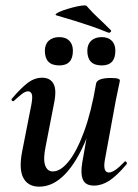

<svg xmlns="http://www.w3.org/2000/svg" viewBox="-20 -686 516 719"><path d="M127 13Q85 13 67.5 -19.5Q50 -52 63 -119L98 -297Q103 -326 98.5 -335Q94 -344 85 -344Q75 -344 62 -334Q49 -324 33 -309Q29 -305 25 -309Q21 -313 25 -317Q57 -355 83 -375Q109 -395 138 -395Q168 -395 180.5 -372Q193 -349 182 -297L151 -138Q141 -90 149 -67Q157 -44 178 -44Q207 -44 237.5 -82Q268 -120 295 -193.5Q322 -267 340 -374L358 -373Q339 -255 304 -168Q269 -81 224 -34Q179 13 127 13ZM332 9Q300 9 290.5 -13.5Q281 -36 288 -77L340 -374Q345 -394 396 -394Q416 -394 422.5 -391Q429 -388 429 -386Q429 -382 424 -360Q419 -338 414 -312L373 -89Q364 -40 388 -40Q398 -40 412.5 -50Q427 -60 446 -80Q449 -84 453 -79.5Q457 -75 454 -71Q418 -28 389.5 -9.5Q361 9 332 9ZM361 -441Q307 -441 307 -496Q307 -520 321.5 -533.5Q336 -547 361 -547Q385 -547 398.5 -533.5Q412 -520 412 -496Q412 -441 361 -441ZM202 -441Q148 -441 148 -496Q148 -520 162.5 -533.5Q177 -547 202 -547Q226 -547 239.5 -533.5Q253 -520 253 -496Q253 -441 202 -441ZM385 -564Q348 -579 318.5 -589Q289 -599 260 -608Q231 -617 193 -628Q184 -630 191.5 -635.5Q199 -641 216 -647Q233 -653 252 -658Q271 -663 286 -665Q301 -667 304 -664Q327 -638 346 -620.5Q365 -603 395 -573Q398 -570 394 -566Q390 -562 385 -564Z"/></svg>

Font: Cormorant Light
Style: Bold Italic
Weight: 700
Italic angle: -10°
Version: Version 4.000